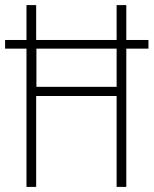

<svg xmlns="http://www.w3.org/2000/svg" viewBox="-20 -827 603 754"><path d="M84 -93H122V-450H438V-93H476V-636H563V-670H476V-807H438V-670H122V-807H84V-670H0V-636H84ZM123 -486V-636H438V-486Z"/></svg>

Font: Noto Sans Kannada UI Condensed ExtraLight
Style: Regular
Weight: 200
Width: 3
Designer: Jelle Bosma - Monotype Design Team
Foundry: Monotype Imaging Inc.
Version: Version 2.005